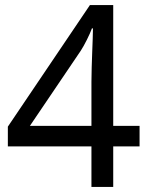

<svg xmlns="http://www.w3.org/2000/svg" viewBox="-20 -738 591 758"><path d="M341 -160H11V-238L335 -718H427V-241H531V-160H427V0H341ZM341 -241V-415Q341 -442 342 -472Q343 -502 344 -531Q345 -560 346 -585Q347 -610 347 -626H343Q336 -607 323 -581Q310 -555 299 -538L98 -241Z"/></svg>

Font: hexuoriya05
Style: Book
Weight: 400
Designer: Jelle Bosma - Monotype Design Team
Foundry: Monotype Imaging Inc.
Version: Version 2.003